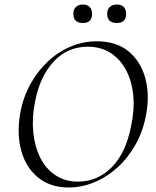

<svg xmlns="http://www.w3.org/2000/svg" viewBox="-20 -819 691 851"><path d="M284 12Q203 12 149 -32Q95 -76 74.5 -150Q54 -224 69 -313Q81 -384 113 -443Q145 -502 191 -545.5Q237 -589 293 -612.5Q349 -636 409 -636Q495 -636 549 -592Q603 -548 623.5 -474.5Q644 -401 628 -313Q615 -240 582 -180.5Q549 -121 502 -78Q455 -35 399 -11.5Q343 12 284 12ZM326 -14Q412 -14 475 -77.5Q538 -141 561 -260Q577 -334 570.5 -397.5Q564 -461 538 -509.5Q512 -558 469 -585Q426 -612 369 -612Q279 -612 217.5 -545.5Q156 -479 135 -366Q121 -296 127.5 -232.5Q134 -169 158.5 -120Q183 -71 225.5 -42.5Q268 -14 326 -14ZM498 -717Q455 -717 455 -758Q455 -777 466.5 -788Q478 -799 498 -799Q518 -799 528.5 -788Q539 -777 539 -758Q539 -717 498 -717ZM347 -717Q305 -717 305 -758Q305 -777 316.5 -788Q328 -799 347 -799Q367 -799 377.5 -788Q388 -777 388 -758Q388 -717 347 -717Z"/></svg>

Font: Cormorant
Style: Italic
Weight: 400
Italic angle: -10°
Designer: Christian Thalmann (Catharsis Fonts)
Foundry: Catharsis Fonts
Version: Version 4.000